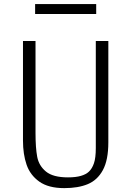

<svg xmlns="http://www.w3.org/2000/svg" viewBox="-20 -936 660 965"><path d="M95.5 -229V-730H158.5V-268.5Q158.5 -192.5 167 -147.8Q175.5 -103 211 -73.8Q246.5 -44.5 321.5 -44.5Q360.5 -44.5 386.5 -52Q412.5 -59.5 427 -73.5Q443 -88.5 452.2 -115.5Q461.5 -142.5 461.5 -192V-730H524.5V-220.5Q524.5 -131.5 497 -81Q469.5 -30.5 421.2 -10.5Q373 9.5 303 9.5Q223.5 9.5 177.5 -23.2Q131.5 -56 113.5 -108.5Q95.5 -161 95.5 -229ZM463.5 -865.5H156.5V-915.5H463.5Z"/></svg>

Font: Monaspace Argon Var
Style: Regular
Weight: 400
Designer: Riley Cran and the Lettermatic Team
Version: Version 1.000 (Monaspace Argon Var)